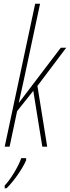

<svg xmlns="http://www.w3.org/2000/svg" viewBox="-20 -780 372 1021"><path d="M5 0H31L71 -189L157 -297L205 0H231L179 -323L332 -526H303L81 -234H80C90 -277 98 -314 108 -361L193 -760H167ZM5 206V221H15C52 186 102 114 119 72V61H93C78 106 33 179 5 206Z"/></svg>

Font: Noto Sans ExtraCondensed Thin
Style: Italic
Weight: 100
Width: 2
Italic angle: -12°
Designer: Monotype Design Team
Foundry: Monotype Imaging Inc.
Version: Version 2.013